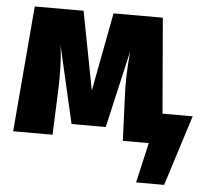

<svg xmlns="http://www.w3.org/2000/svg" viewBox="-51 -587 871 811"><g transform="rotate(5 384.5 -181.5)"><path d="M641 -129 607 -533H398L335 -200L271 -533H64L19 0H186L193 -172C196 -244 196 -306 187 -379L262 -52H407L482 -379C475 -302 473 -243 477 -172L484 0H594L555 170H674L769 -129Z"/></g></svg>

Font: Fira Sans ExtraBold
Style: Regular
Weight: 800
Designer: bBox Type GmbH & Carrois Corporate GbR & Edenspiekermann AG
Foundry: bBox Type GmbH & Carrois Corporate GbR & Edenspiekermann AG
Version: Version 4.300;PS 004.300;hotconv 1.0.88;makeotf.lib2.5.64775